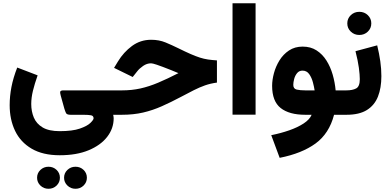

<svg xmlns="http://www.w3.org/2000/svg" viewBox="-20 -712 2424 1191"><path d="M350.6 251Q245.6 251 176.5 210.4Q107.4 169.9 73.7 99.9Q40 29.8 40 -59.6Q40 -115.2 51 -172.4Q62 -229.5 86.9 -293L213.4 -244.6Q194.8 -191.9 184.3 -148.9Q173.8 -106 173.8 -66.9Q173.8 -21 189.9 17.3Q206.1 55.7 244.6 78.6Q283.2 101.6 350.6 101.6Q429.2 101.6 475.1 85.7Q521 69.8 540.8 50.5Q560.5 31.2 560.5 22Q560.5 6.3 544.7 3.2Q528.8 0 495.1 0H417.5Q395 0 389.6 -10.5Q384.3 -21 378.9 -39.1L356.4 -120.1Q351.6 -136.7 354 -144Q356.4 -151.4 374.5 -151.4H672.9V0H682.1Q685.1 14.2 685.1 22Q685.1 85 644.8 137Q604.5 189 529.8 220Q455.1 251 350.6 251ZM377.4 390.6Q377.4 361.8 398.2 342Q418.9 322.3 448.2 322.3Q478 322.3 498.5 342Q519 361.8 519 390.6Q519 418.9 498.5 439Q478 459 448.2 459Q418.9 459 398.2 439Q377.4 418.9 377.4 390.6ZM210 390.6Q210 361.8 230.7 342Q251.5 322.3 280.8 322.3Q310.5 322.3 331.1 342Q351.6 361.8 351.6 390.6Q351.6 418.9 331.1 439Q310.5 459 280.8 459Q251.5 459 230.7 439Q210 418.9 210 390.6Z M654.8 -151.4H736.8Q797.4 -151.4 851.1 -163.3Q904.8 -175.3 961.4 -199.2Q1018.1 -223.1 1086.9 -258.3Q1069.3 -266.1 1042.7 -276.6Q1016.1 -287.1 991.2 -296.6Q966.3 -306.2 952.6 -310.5Q926.3 -319.3 917 -319.3Q891.1 -319.3 867.7 -303Q844.2 -286.6 831.5 -270L803.2 -234.4L687.5 -291L711.9 -331.1Q746.6 -388.2 798.8 -426.8Q851.1 -465.3 917.5 -465.3Q966.8 -465.3 1006.8 -448.7Q1046.9 -432.1 1085.4 -413.1Q1130.9 -390.6 1162.8 -376.7Q1194.8 -362.8 1220 -354.7Q1245.1 -346.7 1269.8 -343Q1294.4 -339.4 1325.7 -337.4V-199.7Q1285.6 -194.3 1251.7 -182.4Q1217.8 -170.4 1182.4 -152.6Q1147 -134.8 1103 -111.3Q1040.5 -78.1 983.9 -53Q927.2 -27.8 867.7 -13.9Q808.1 0 735.4 0H654.8Z M1565.4 -691.9V-0.5H1422.4V-691.9Z M1857.4 -422.9Q1907.2 -422.9 1943.6 -399.4Q1980 -376 2004.9 -336.7Q2029.8 -297.4 2043.7 -249Q2057.6 -200.7 2062 -151.4H2093.8V0H2052.2Q2022 116.2 1937.5 178Q1853 239.7 1714.8 267.1L1662.6 126.5Q1721.7 114.7 1774.2 96.4Q1826.7 78.1 1863.8 53.7Q1900.9 29.3 1913.1 0H1873.5Q1773.9 0 1720.9 -42Q1668 -84 1668 -179.7Q1668 -215.8 1679.2 -257.8Q1690.4 -299.8 1713.6 -337.4Q1736.8 -375 1772.7 -398.9Q1808.6 -422.9 1857.4 -422.9ZM1873.5 -151.4H1931.6Q1928.7 -171.9 1921.1 -200.9Q1913.6 -230 1898.2 -252Q1882.8 -273.9 1856.4 -273.9Q1835.4 -273.9 1822.8 -258.3Q1810.1 -242.7 1804.7 -221.9Q1799.3 -201.2 1799.3 -185.5Q1799.3 -161.1 1820.8 -156.2Q1842.3 -151.4 1873.5 -151.4Z M2129.4 0H2075.2V-151.4H2128.4Q2167 -151.4 2189.5 -163.6Q2211.9 -175.8 2211.9 -220.7Q2211.9 -247.6 2206.1 -291.5Q2200.2 -335.4 2185.1 -394.5L2319.8 -430.7Q2332.5 -378.4 2339.1 -331.5Q2345.7 -284.7 2345.7 -239.7Q2345.7 -166.5 2324.5 -112.8Q2303.2 -59.1 2255.9 -29.5Q2208.5 0 2129.4 0ZM2134.3 -566.9Q2134.3 -597.2 2156 -617.9Q2177.7 -638.7 2209 -638.7Q2240.2 -638.7 2261.7 -617.9Q2283.2 -597.2 2283.2 -566.9Q2283.2 -536.6 2261.7 -515.9Q2240.2 -495.1 2209 -495.1Q2177.7 -495.1 2156 -515.9Q2134.3 -536.6 2134.3 -566.9Z"/></svg>

Font: Vazirmatn RD Black
Style: Regular
Weight: 900
Designer: Saber Rastikerdar
Foundry: Saber Rastikerdar
Version: Version 32.102